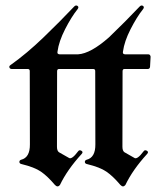

<svg xmlns="http://www.w3.org/2000/svg" viewBox="-20 -672 603 696"><path d="M187 -413.6 186.5 -140.1Q186.5 -125 193.8 -120.1L229 -100.1Q239.3 -91.3 263.2 -123.5Q267.6 -129.9 275.1 -125.5Q282.7 -121.1 275.9 -113.8Q223.6 -56.6 197.3 -1.5Q189 8.8 179.2 -1.5Q151.9 -33.7 128.4 -49.8Q105 -65.9 58.6 -77.1Q50.8 -78.6 50.3 -84.5Q49.8 -90.3 56.2 -92.8Q88.9 -100.6 88.4 -148.9L87.9 -413.1Q88.4 -421.9 80.6 -421.9H22.9Q16.1 -421.9 14.2 -427.2Q12.2 -432.6 18.6 -436.5Q77.1 -478 137.9 -536.6Q198.7 -595.2 248.5 -647.9Q254.9 -654.8 261 -650.6Q267.1 -646.5 261.2 -638.7Q238.8 -610.8 216.1 -566.4Q193.4 -522 188.5 -485.4Q187.5 -480.5 189 -478Q191.9 -475.1 195.8 -475.1H263.2Q308.6 -478 375 -536.6Q436 -595.2 485.8 -647.9Q492.2 -654.8 498.3 -650.6Q504.4 -646.5 498.5 -638.7Q476.1 -610.8 453.4 -566.4Q430.7 -522 425.8 -485.4Q424.8 -480.5 426.3 -478Q429.2 -475.1 433.1 -475.1H517.6Q521 -475.1 523.4 -472.7Q525.9 -469.2 525.9 -466.3L523.9 -429.7Q522.9 -421.9 515.6 -421.9H431.2Q424.3 -421.9 424.3 -413.6L423.8 -140.1Q423.8 -125 431.2 -120.1L466.3 -100.1Q476.6 -91.3 500.5 -123.5Q504.9 -129.9 512.5 -125.5Q520 -121.1 513.2 -113.8Q460.9 -56.6 434.6 -1.5Q426.3 8.8 416.5 -1.5Q389.2 -33.7 365.7 -49.8Q342.3 -65.9 295.9 -77.1Q288.1 -78.6 287.6 -84.5Q287.1 -90.3 293.5 -92.8Q326.2 -100.6 325.7 -148.9L325.2 -413.1Q325.7 -421.9 317.9 -421.9H193.8Q187 -421.9 187 -413.6Z"/></svg>

Font: Bertholdr Mainzer Fraktur
Style: Regular
Weight: 400
Designer: Peter Wiegel, original typeface by Carl Albert Fahrenwaldt 1901
Foundry: Peter Wiegel
Version: Version 1.000 2010 initial release